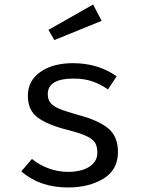

<svg xmlns="http://www.w3.org/2000/svg" viewBox="-20 -817 640 848"><path d="M410 -142Q410 -168 401 -184.5Q392 -201 365 -214.5Q338 -228 283 -242Q191 -265 147 -297.5Q103 -330 103 -394Q103 -460 158 -499Q213 -538 303 -538Q413 -538 495 -480L457 -422Q424 -445 388 -457.5Q352 -470 305 -470Q191 -470 191 -401Q191 -377 203.5 -362Q216 -347 244.5 -335.5Q273 -324 330 -308Q416 -285 458.5 -249.5Q501 -214 501 -146Q501 -67 437 -28Q373 11 280 11Q156 11 74 -60L121 -115Q153 -89 194 -73.5Q235 -58 280 -58Q340 -58 375 -81Q410 -104 410 -142ZM429 -725 220 -640 194 -685 391 -797Z"/></svg>

Font: Fira Mono
Style: Regular
Weight: 400
Designer: Carrois Corporate & Edenspiekermann AG
Foundry: Carrois Corporate GbR & Edenspiekermann AG
Version: Version 3.206